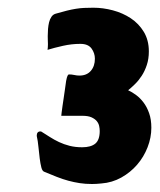

<svg xmlns="http://www.w3.org/2000/svg" viewBox="-20 -728 405 485"><path d="M236.3 -264.6Q223.6 -263.2 212.4 -263.2Q195.8 -263.2 181.4 -265.4Q167 -267.6 152.6 -271.5Q138.2 -275.4 123.5 -281.2Q108.9 -287.1 92.3 -293.9Q86.9 -295.4 84.5 -304.9Q82 -314.5 80.3 -327.9Q78.6 -341.3 77.1 -356.7Q75.7 -372.1 72.8 -384.8Q72.8 -396 82 -396Q84 -396 84.5 -395.5Q94.7 -389.2 105.7 -382.1Q116.7 -375 129.2 -369.1Q141.6 -363.3 156 -359.6Q170.4 -356 187.5 -356Q209.5 -356 220.7 -365.2Q231.9 -374.5 231.9 -397Q231.9 -402.8 230.5 -409.7Q229 -416.5 224.4 -422.1Q219.7 -427.7 211.2 -431.6Q202.6 -435.5 188 -435.5H134.8Q134.8 -437 135.7 -443.8Q136.7 -450.7 137.9 -460.2Q139.2 -469.7 140.9 -480.5Q142.6 -491.2 143.8 -500.5Q145 -509.8 146 -516.1Q147 -522.5 147 -523.4Q148.9 -533.2 150.6 -536.6Q152.3 -540 154.3 -540Q161.1 -540 167.5 -538.6Q173.8 -537.1 180.7 -537.1Q199.2 -537.1 209.5 -549.1Q219.7 -561 219.7 -579.6Q219.7 -593.8 211.2 -605.5Q202.6 -617.2 183.1 -617.2Q161.1 -617.2 139.2 -612.3Q117.2 -607.4 100.1 -602.1Q100.6 -604.5 100.8 -608.4Q101.1 -612.3 101.1 -616.7Q101.1 -621.1 100.8 -626.2Q100.6 -631.3 100.6 -636.7Q100.6 -645.5 101.3 -654.8Q102.1 -664.1 104 -671.9Q106 -679.7 109.9 -685.5Q113.8 -691.4 120.6 -693.4Q137.2 -698.2 149.2 -701.2Q161.1 -704.1 171.6 -705.8Q182.1 -707.5 192.4 -708Q202.6 -708.5 215.8 -708.5Q240.2 -708.5 265.1 -701.9Q290 -695.3 310.3 -681.9Q330.6 -668.5 343.3 -647.5Q356 -626.5 356 -598.1Q356 -579.1 350.8 -563.7Q345.7 -548.3 337.9 -536.4Q330.1 -524.4 320.8 -515.4Q311.5 -506.3 303.7 -500Q313.5 -495.6 323.7 -488Q334 -480.5 342.5 -469.2Q351.1 -458 356.7 -442.1Q362.3 -426.3 362.3 -405.3Q362.3 -380.4 352.8 -356Q343.3 -331.5 326.4 -312Q309.6 -292.5 286.4 -279.5Q263.2 -266.6 236.3 -264.6Z"/></svg>

Font: Carter One
Style: Regular
Weight: 400
Designer: vernon adams
Foundry: vernon adams
Version: Version 1.000